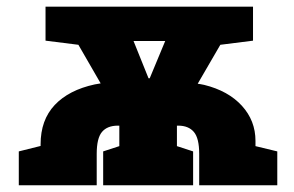

<svg xmlns="http://www.w3.org/2000/svg" viewBox="-20 -548 870 568"><path d="M35.6 0V-100.1L100.1 -116.2V-121.1Q100.1 -192.9 141.8 -237.3Q183.6 -281.7 260.3 -298.3Q270 -300.3 277.8 -301.3L211.9 -415.5L114.7 -427.7V-528.3H728.5V-427.7L631.8 -415.5L564.9 -300.3Q567.9 -299.8 572.8 -299.1Q577.6 -298.3 584 -296.9Q655.3 -279.3 695.6 -235.1Q735.8 -190.9 735.8 -131.3V-115.7L800.3 -100.1V0H569.3V-92.8Q569.3 -139.2 553.5 -157.7Q537.6 -176.3 507.3 -176.3H503.4V-115.7L551.3 -100.1V0H285.2V-100.1L333 -115.7V-176.3H328.6Q297.4 -176.3 281.7 -157.7Q266.1 -139.2 266.1 -92.8V0ZM419.4 -316.4H422.9L468.8 -426.8H375Z"/></svg>

Font: Roboto Slab Black
Style: Regular
Weight: 900
Designer: Google
Version: Version 2.000; ttfautohint (v1.8.1.43-b0c9)